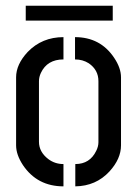

<svg xmlns="http://www.w3.org/2000/svg" viewBox="-20 -660 486 681"><path d="M71.3 -586.9V-639.6H379.9V-586.9ZM37.1 -144.5V-385.7Q37.1 -431.6 78.1 -475.6Q128.9 -528.3 205.1 -528.3V-449.2Q147.5 -449.2 125 -401.4Q118.2 -386.7 118.2 -372.1V-157.2Q118.2 -121.1 151.4 -95.7Q174.8 -78.1 205.1 -78.1V1Q112.3 1 61.5 -74.2Q37.1 -111.3 37.1 -144.5ZM247.1 1V-78.1Q298.8 -78.1 321.3 -125Q329.1 -140.6 329.1 -155.3V-372.1Q329.1 -412.1 294.9 -435.5Q273.4 -449.2 246.1 -449.2V-528.3Q335.9 -528.3 384.8 -455.1Q409.2 -418.9 409.2 -385.7V-144.5Q409.2 -96.7 368.2 -51.8Q320.3 0 247.1 1Z"/></svg>

Font: Post No Bills Colombo SemiBold
Style: Regular
Weight: 600
Designer: Kosala Senevirathne, Siva Puranthara, Lasantha Premarathna, Tharique Azeez
Foundry: Mooniak
Version: Version 1.220 ; ttfautohint (v1.6)